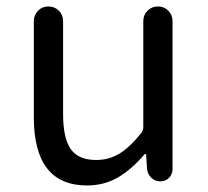

<svg xmlns="http://www.w3.org/2000/svg" viewBox="-20 -563 646 596"><path d="M250 12.7Q85 12.7 85 -199.2V-497.1Q85 -516.6 98.1 -529.8Q111.3 -543 130.4 -543Q149.4 -543 162.6 -529.8Q175.8 -516.6 175.8 -497.1V-210Q175.8 -133.8 199.7 -100.1Q223.6 -66.4 278.3 -66.4Q317.4 -66.4 349.6 -85.4Q381.8 -104.5 418.9 -150.4Q424.8 -158.2 424.8 -168V-497.1Q424.8 -516.6 438 -529.8Q451.2 -543 470.2 -543Q489.3 -543 502.4 -529.8Q515.6 -516.6 515.6 -497.1V-38.1Q515.6 -22.5 504.9 -11.2Q494.1 0 477.5 0Q461.9 0 450.2 -10.7Q438.5 -21.5 436.5 -38.1L433.6 -84Q432.6 -85 431.2 -85Q429.7 -85 428.7 -84Q387.7 -36.1 345.2 -11.7Q302.7 12.7 250 12.7Z"/></svg>

Font: irohamaru Regular
Style: Regular
Weight: 400
Designer: [Source Han Sans]
Ryoko NISHIZUKA  (kana & ideographs); Paul D. Hunt (Latin, Greek & Cyrillic); Wenlong ZHANG  (bopomofo
Version: Version 1.00